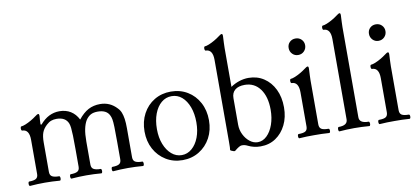

<svg xmlns="http://www.w3.org/2000/svg" viewBox="-68 -958 2616 1203"><g transform="rotate(-10 1239.5 -356.5)"><path d="M39 4Q35 4 33.5 -3Q32 -10 33.5 -17Q35 -24 39 -24Q68 -24 82 -32Q96 -40 96 -62V-279Q96 -346 51 -346Q47 -346 45.5 -353Q44 -360 45.5 -366.5Q47 -373 51 -373Q60 -373 77.5 -380Q95 -387 114 -398Q133 -409 146 -419Q161 -431 168 -431Q174 -431 174 -417Q173 -404 172 -391Q171 -378 171 -364L177 -362Q204 -394 235 -409.5Q266 -425 301 -425Q342 -425 372.5 -406Q403 -387 421 -351Q452 -390 485 -407.5Q518 -425 560 -425Q623 -425 666 -378Q679 -365 686 -347.5Q693 -330 696.5 -306Q700 -282 700 -247V-62Q700 -40 714.5 -32Q729 -24 758 -24Q763 -24 764.5 -17Q766 -10 764.5 -3Q763 4 758 4Q734 2 710 1Q686 0 663 0Q639 0 615.5 1Q592 2 568 4Q564 4 562.5 -3Q561 -10 562.5 -17Q564 -24 568 -24Q597 -24 611 -32Q625 -40 625 -62V-173Q625 -235 624 -268Q623 -301 620 -317Q617 -333 611 -344Q593 -381 537 -381Q510 -381 492.5 -371.5Q475 -362 461 -341Q448 -319 441.5 -287.5Q435 -256 435 -208V-62Q435 -40 450 -32Q465 -24 493 -24Q498 -24 499.5 -17Q501 -10 499.5 -3Q498 4 493 4Q469 2 445.5 1Q422 0 398 0Q375 0 351 1Q327 2 303 4Q299 4 297.5 -3Q296 -10 297.5 -17Q299 -24 303 -24Q332 -24 346 -32Q360 -40 360 -62V-173Q360 -228 359 -259.5Q358 -291 356 -308.5Q354 -326 350 -337Q333 -381 275 -381Q256 -381 241 -375.5Q226 -370 211 -356Q189 -336 180 -312.5Q171 -289 171 -249V-62Q171 -40 185.5 -32Q200 -24 229 -24Q234 -24 235.5 -17Q237 -10 235.5 -3Q234 4 229 4Q205 2 181 1Q157 0 134 0Q110 0 86.5 1Q63 2 39 4Z M1010 11Q951 11 904.5 -17.5Q858 -46 831.5 -95Q805 -144 805 -207Q805 -270 831.5 -319.5Q858 -369 904.5 -397Q951 -425 1010 -425Q1069 -425 1115.5 -397Q1162 -369 1188.5 -319.5Q1215 -270 1215 -207Q1215 -144 1188.5 -95Q1162 -46 1115.5 -17.5Q1069 11 1010 11ZM1010 -21Q1046 -21 1074.5 -45.5Q1103 -70 1119 -112Q1135 -154 1135 -208Q1135 -263 1119 -305.5Q1103 -348 1075 -372Q1047 -396 1010 -396Q973 -396 944.5 -372Q916 -348 900 -305.5Q884 -263 884 -208Q884 -154 900.5 -112Q917 -70 945.5 -45.5Q974 -21 1010 -21Z M1506 11Q1463 11 1427 -7Q1417 -12 1409 -14Q1401 -16 1390 -16Q1382 -16 1371 -9.5Q1360 -3 1343 11Q1341 13 1333.5 11Q1326 9 1319.5 5.5Q1313 2 1313 0Q1314 -7 1314.5 -18Q1315 -29 1315 -53.5Q1315 -78 1315 -127V-573Q1315 -640 1270 -640Q1266 -640 1264.5 -647Q1263 -654 1264.5 -660.5Q1266 -667 1270 -667Q1279 -667 1296.5 -674Q1314 -681 1333 -692Q1352 -703 1365 -713Q1380 -725 1387 -725Q1393 -725 1393 -711Q1392 -685 1391 -669Q1390 -653 1390 -636V-388Q1416 -406 1445.5 -415.5Q1475 -425 1504 -425Q1559 -425 1601.5 -397Q1644 -369 1668 -319.5Q1692 -270 1692 -205Q1692 -142 1668 -93.5Q1644 -45 1602.5 -17Q1561 11 1506 11ZM1493 -18Q1525 -18 1551 -43Q1577 -68 1592 -110.5Q1607 -153 1607 -205Q1607 -288 1571 -337Q1535 -386 1473 -386Q1433 -386 1411.5 -368Q1390 -350 1390 -316V-147Q1390 -114 1404.5 -84.5Q1419 -55 1442.5 -36.5Q1466 -18 1493 -18Z M1753 3Q1749 3 1747.5 -4Q1746 -11 1747.5 -17.5Q1749 -24 1753 -24Q1785 -24 1797.5 -32.5Q1810 -41 1810 -62V-279Q1810 -346 1765 -346Q1761 -346 1759.5 -353Q1758 -360 1759.5 -366.5Q1761 -373 1765 -373Q1774 -373 1791.5 -380Q1809 -387 1828 -398Q1847 -409 1860 -419Q1875 -431 1882 -431Q1888 -431 1888 -417Q1887 -391 1886 -375Q1885 -359 1885 -342V-62Q1885 -41 1898 -32.5Q1911 -24 1943 -24Q1948 -24 1949.5 -17.5Q1951 -11 1949.5 -4Q1948 3 1943 3Q1919 1 1895 0.5Q1871 0 1848 0Q1824 0 1800.5 0.5Q1777 1 1753 3ZM1837 -512Q1815 -512 1800 -527.5Q1785 -543 1785 -565Q1785 -588 1800 -602.5Q1815 -617 1837 -617Q1860 -617 1875 -602Q1890 -587 1890 -565Q1890 -543 1875 -527.5Q1860 -512 1837 -512Z M2008 4Q2004 4 2002.5 -3Q2001 -10 2002.5 -17Q2004 -24 2008 -24Q2065 -24 2065 -62V-573Q2065 -640 2020 -640Q2016 -640 2014.5 -647Q2013 -654 2014.5 -660.5Q2016 -667 2020 -667Q2029 -667 2046.5 -674Q2064 -681 2083 -692Q2102 -703 2115 -713Q2130 -725 2137 -725Q2143 -725 2143 -711Q2142 -685 2141 -669Q2140 -653 2140 -636V-62Q2140 -24 2198 -24Q2203 -24 2204.5 -17Q2206 -10 2204.5 -3Q2203 4 2198 4Q2174 2 2150 1Q2126 0 2103 0Q2079 0 2055.5 1Q2032 2 2008 4Z M2264 3Q2260 3 2258.5 -4Q2257 -11 2258.5 -17.5Q2260 -24 2264 -24Q2296 -24 2308.5 -32.5Q2321 -41 2321 -62V-279Q2321 -346 2276 -346Q2272 -346 2270.5 -353Q2269 -360 2270.5 -366.5Q2272 -373 2276 -373Q2285 -373 2302.5 -380Q2320 -387 2339 -398Q2358 -409 2371 -419Q2386 -431 2393 -431Q2399 -431 2399 -417Q2398 -391 2397 -375Q2396 -359 2396 -342V-62Q2396 -41 2409 -32.5Q2422 -24 2454 -24Q2459 -24 2460.5 -17.5Q2462 -11 2460.5 -4Q2459 3 2454 3Q2430 1 2406 0.5Q2382 0 2359 0Q2335 0 2311.5 0.5Q2288 1 2264 3ZM2348 -512Q2326 -512 2311 -527.5Q2296 -543 2296 -565Q2296 -588 2311 -602.5Q2326 -617 2348 -617Q2371 -617 2386 -602Q2401 -587 2401 -565Q2401 -543 2386 -527.5Q2371 -512 2348 -512Z"/></g></svg>

Font: Junicode VF
Style: Regular
Weight: 400
Designer: Peter S. Baker
Version: Version 2.213